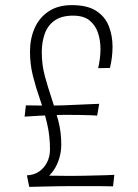

<svg xmlns="http://www.w3.org/2000/svg" viewBox="-20 -726 540 749"><path d="M156 -27 85 -42Q112 -43 132 -56.5Q152 -70 163.5 -92.5Q175 -115 175 -143Q175 -197 163.5 -245Q152 -293 136 -338.5Q120 -384 108.5 -429.5Q97 -475 97 -524Q97 -575 115 -616Q133 -657 169.5 -681.5Q206 -706 260 -706Q321 -706 355.5 -683.5Q390 -661 404.5 -624Q419 -587 419 -544Q419 -524 416.5 -503Q414 -482 409 -461L363 -460Q367 -478 369.5 -497Q372 -516 372 -534Q372 -569 362 -598.5Q352 -628 329 -646.5Q306 -665 265 -665Q221 -665 194 -646.5Q167 -628 155 -595.5Q143 -563 143 -522Q143 -473 155 -429Q167 -385 181.5 -342Q196 -299 207.5 -255Q219 -211 219 -162Q219 -135 211.5 -109.5Q204 -84 190.5 -63.5Q177 -43 156 -27ZM94 3 85 -42Q92 -42 108 -41.5Q124 -41 145.5 -41Q167 -41 191 -40.5Q215 -40 236.5 -40Q258 -40 273 -40Q290 -40 310.5 -40.5Q331 -41 352.5 -41.5Q374 -42 393 -42.5Q412 -43 426 -44L421 1Q411 1 394.5 0.5Q378 0 359 0Q340 0 321 0Q302 0 286 0Q270 0 260 0Q237 0 210.5 0.5Q184 1 159.5 1.5Q135 2 117.5 2.5Q100 3 94 3ZM76 -271 81 -315Q99 -315 121 -314.5Q143 -314 164 -314Q185 -314 201.5 -314.5Q218 -315 225 -315Q247 -316 272 -317Q297 -318 318.5 -319Q340 -320 353.5 -320.5Q367 -321 367 -321L359 -275Q359 -275 352.5 -275.5Q346 -276 331.5 -276.5Q317 -277 293 -277.5Q269 -278 234 -278Q212 -278 184.5 -277Q157 -276 132.5 -274.5Q108 -273 92 -272Q76 -271 76 -271Z"/></svg>

Font: Truculenta ExtraLight
Style: Regular
Weight: 250
Version: Version 1.002